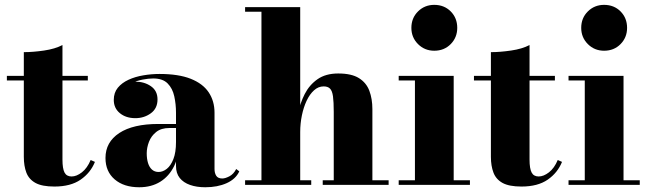

<svg xmlns="http://www.w3.org/2000/svg" viewBox="-20 -780 2732 810"><path d="M209.5 7Q157.5 7 129.8 -8.2Q102 -23.5 91.2 -51.8Q80.5 -80 80.5 -118.5V-560Q119.5 -560 165.8 -566.8Q212 -573.5 243.5 -590V-106.5Q243.5 -69 252.2 -52.2Q261 -35.5 282 -35.5Q303 -35.5 325.5 -53Q348 -70.5 362.5 -105L380.5 -97Q362 -51 320 -22Q278 7 209.5 7ZM9 -440.5V-460H350.5V-440.5Z M846 10Q809.5 10 781.8 0.2Q754 -9.5 738.2 -29.2Q722.5 -49 722.5 -79.5V-304.5Q722.5 -340.5 715.2 -373.8Q708 -407 687.2 -428Q666.5 -449 626.5 -449Q606 -449 581.5 -444.2Q557 -439.5 535 -429Q513 -418.5 498.8 -401.2Q484.5 -384 484.5 -358.5H461Q461 -392.5 487.8 -414Q514.5 -435.5 551 -435.5Q589 -435.5 616.8 -416.2Q644.5 -397 644.5 -360.5Q644.5 -322.5 616.2 -302Q588 -281.5 551 -281.5Q511.5 -281.5 485.8 -302.5Q460 -323.5 460 -358.5Q460 -389 477 -409.8Q494 -430.5 522.2 -443.5Q550.5 -456.5 584.8 -462.2Q619 -468 653 -468Q733 -468 784.2 -447.8Q835.5 -427.5 860.2 -390.8Q885 -354 885 -304.5V-67Q885 -50 892.2 -38.5Q899.5 -27 918 -27Q930 -27 947.8 -36.2Q965.5 -45.5 976.5 -67L989.5 -57Q974.5 -24.5 936 -7.2Q897.5 10 846 10ZM567.5 10Q502.5 10 463.8 -23.2Q425 -56.5 425 -113.5Q425 -180.5 483.2 -218.8Q541.5 -257 648 -257H769V-240H695Q660 -240 639 -223.2Q618 -206.5 608.5 -181.8Q599 -157 599 -133.5Q599 -110 604.5 -92.2Q610 -74.5 621.2 -64.5Q632.5 -54.5 649 -54.5Q667 -54.5 683.8 -67.8Q700.5 -81 711.5 -109Q722.5 -137 722.5 -181H735.5Q735.5 -122 714.5 -79.2Q693.5 -36.5 656 -13.2Q618.5 10 567.5 10Z M1014 0V-19.5H1083V-730.5H1014V-750H1246.5V-19.5H1293V0ZM1341.5 0V-19.5H1388V-308Q1388 -350 1384.8 -373.5Q1381.5 -397 1372.2 -406.2Q1363 -415.5 1345.5 -415.5Q1323 -415.5 1304.8 -399Q1286.5 -382.5 1273.5 -354.8Q1260.5 -327 1253.5 -292.8Q1246.5 -258.5 1246.5 -223L1230 -222.5Q1230 -259.5 1238 -302.2Q1246 -345 1265.5 -383.2Q1285 -421.5 1319.5 -445.8Q1354 -470 1407 -470Q1463 -470 1494.2 -450.5Q1525.5 -431 1538.2 -397Q1551 -363 1551 -319.5V-19.5H1619.5V0Z M1812 -566Q1771.5 -566 1743.5 -594Q1715.5 -622 1715.5 -662.5Q1715.5 -704 1743.5 -731.8Q1771.5 -759.5 1812 -759.5Q1854 -759.5 1881.5 -731.8Q1909 -704 1909 -662.5Q1909 -622 1881.5 -594Q1854 -566 1812 -566ZM1894 -460V-19.5H1962.5V0H1662V-19.5H1730.5V-440.5H1662V-460Z M2180 7Q2128 7 2100.2 -8.2Q2072.5 -23.5 2061.8 -51.8Q2051 -80 2051 -118.5V-560Q2090 -560 2136.2 -566.8Q2182.5 -573.5 2214 -590V-106.5Q2214 -69 2222.8 -52.2Q2231.5 -35.5 2252.5 -35.5Q2273.5 -35.5 2296 -53Q2318.5 -70.5 2333 -105L2351 -97Q2332.5 -51 2290.5 -22Q2248.5 7 2180 7ZM1979.5 -440.5V-460H2321V-440.5Z M2528.5 -566Q2488 -566 2460 -594Q2432 -622 2432 -662.5Q2432 -704 2460 -731.8Q2488 -759.5 2528.5 -759.5Q2570.5 -759.5 2598 -731.8Q2625.5 -704 2625.5 -662.5Q2625.5 -622 2598 -594Q2570.5 -566 2528.5 -566ZM2610.5 -460V-19.5H2679V0H2378.5V-19.5H2447V-440.5H2378.5V-460Z"/></svg>

Font: Bodoni Moda ExtraBold
Style: Regular
Weight: 800
Version: Version 2.005